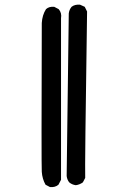

<svg xmlns="http://www.w3.org/2000/svg" viewBox="-20 -793 540 818"><path d="M193 4 174 -6Q160 -31 158 -61Q156 -91 158 -695Q160 -729 176 -754Q189 -766 211 -764L230 -754Q244 -738 240 -715V-27L229 -6Q215 6 193 4ZM303 -4Q287 -6 275 -16Q266 -27 264 -43L273 -736Q275 -752 285 -764Q299 -775 321 -773L341 -764L351 -744Q341 -74 343 -35L333 -16Q319 -6 303 -4Z"/></svg>

Font: Kosefont JP
Style: Regular
Weight: 400
Designer: Nozomi Seto 瀬戸のぞみ
Version: Version 3.00;June 19, 2020